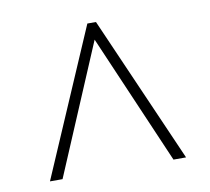

<svg xmlns="http://www.w3.org/2000/svg" viewBox="-58 -778 626 571"><g transform="rotate(-10 255.0 -492.5)"><path d="M49 -271 240 -714H266L460 -271H422L253 -663L87 -271Z"/></g></svg>

Font: Noto Serif Georgian SemiCondensed ExtraLight
Style: Regular
Weight: 200
Width: 4
Designer: Monotype Design Team, Akaki Razmadze
Foundry: Google LLC
Version: Version 2.003; ttfautohint (v1.8.4.7-5d5b)